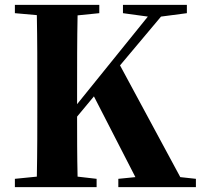

<svg xmlns="http://www.w3.org/2000/svg" viewBox="-20 -767 826 787"><path d="M556 0H783V-34L719 -41L472 -499L640 -699L746 -713V-747H484V-713L586 -699L296 -340V-395C296 -499 296 -603 298 -704L387 -713V-747H41V-713L131 -705C133 -602 133 -499 133 -395V-351C133 -247 133 -144 131 -43L41 -34V0H376V-34L298 -43C296 -129 296 -213 296 -289L365 -372L535 -41L465 -34V0Z"/></svg>

Font: Noto Serif SC Black
Style: Regular
Weight: 900
Designer: Ryoko NISHIZUKA 西塚涼子 (kana & ideographs); Frank Grießhammer (Latin, Greek & Cyrillic); Wenlong ZHANG 张文龙 (bopomofo); San
Foundry: Adobe
Version: Version 2.001;hotconv 1.1.0;makeotfexe 2.6.0